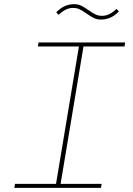

<svg xmlns="http://www.w3.org/2000/svg" viewBox="-20 -902 640 922"><path d="M49 0 52 -19H249L359 -679H162L165 -698H581L578 -679H381L271 -19H468L465 0ZM465 -808Q446 -808 431.5 -815Q417 -822 394 -838Q376 -851 362 -857.5Q348 -864 331 -864Q313 -864 296.5 -856Q280 -848 261 -831L250 -843Q272 -865 293 -873.5Q314 -882 336 -882Q355 -882 369.5 -875Q384 -868 407 -852Q425 -839 439 -832.5Q453 -826 470 -826Q488 -826 504.5 -834Q521 -842 540 -859L551 -847Q529 -825 508 -816.5Q487 -808 465 -808Z"/></svg>

Font: IBM Plex Mono Thin
Style: Italic
Weight: 100
Italic angle: -9°
Monospace: yes
Designer: Mike Abbink, Paul van der Laan, Pieter van Rosmalen
Foundry: Bold Monday
Version: Version 2.3